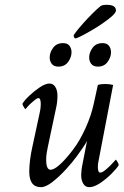

<svg xmlns="http://www.w3.org/2000/svg" viewBox="-20 -772 514 798"><path d="M150.4 5.9Q101.6 5.9 101.6 -58.6Q101.6 -81.1 105 -107.9Q108.4 -134.8 115.2 -165L144.5 -300.8Q148.4 -318.4 148.9 -328.1Q149.4 -337.9 149.4 -339.8Q149.4 -364.3 139.6 -364.3Q135.7 -364.3 129.4 -359.9Q123 -355.5 115.2 -348.6Q102.5 -337.9 94.2 -328.1Q85.9 -318.4 85.9 -318.4Q84 -318.4 78.6 -327.6Q73.2 -336.9 73.2 -340.8Q81.1 -354.5 101.6 -374Q122.1 -393.6 145.5 -409.2Q168.9 -424.8 185.5 -424.8Q201.2 -424.8 210 -410.6Q218.8 -396.5 218.8 -374Q218.8 -347.7 212.9 -322.3L178.7 -161.1Q175.8 -147.5 173.8 -134.3Q171.9 -121.1 171.9 -108.4Q171.9 -66.4 190.4 -66.4Q204.1 -66.4 227.5 -86.9Q251 -107.4 283.2 -149.4Q311.5 -186.5 335.4 -239.3Q359.4 -292 370.1 -342.8L386.7 -418.9Q398.4 -422.9 417 -422.9Q435.5 -422.9 450.2 -418.9L389.6 -103.5Q386.7 -91.8 386.7 -79.1Q386.7 -54.7 396.5 -54.7Q404.3 -54.7 415.5 -63.5Q426.8 -72.3 438 -83.5Q449.2 -94.7 455.1 -101.6L460.9 -108.4Q462.9 -108.4 468.3 -99.1Q473.6 -89.8 473.6 -85.9Q465.8 -72.3 443.8 -50.3Q421.9 -28.3 396.5 -11.2Q371.1 5.9 350.6 5.9Q335 5.9 326.2 -8.3Q317.4 -22.5 317.4 -44.9Q317.4 -52.7 318.8 -65.4Q320.3 -78.1 324.2 -96.7L341.8 -186.5Q336.9 -176.8 327.1 -162.1Q317.4 -147.5 301.8 -126Q282.2 -98.6 253.9 -67.9Q225.6 -37.1 197.8 -15.6Q169.9 5.9 150.4 5.9ZM222.7 -495.1Q204.1 -495.1 195.3 -506.3Q186.5 -517.6 186.5 -533.2Q186.5 -553.7 200.7 -573.2Q214.8 -592.8 242.2 -592.8Q260.7 -592.8 269 -581.5Q277.3 -570.3 277.3 -554.7Q277.3 -534.2 263.2 -514.6Q249 -495.1 222.7 -495.1ZM386.7 -495.1Q368.2 -495.1 359.4 -506.3Q350.6 -517.6 350.6 -533.2Q350.6 -553.7 364.7 -573.2Q378.9 -592.8 406.2 -592.8Q424.8 -592.8 433.1 -581.5Q441.4 -570.3 441.4 -554.7Q441.4 -534.2 427.2 -514.6Q413.1 -495.1 386.7 -495.1ZM293 -612.3Q291 -612.3 288.6 -616.2Q286.1 -620.1 286.1 -624Q286.1 -627 297.9 -642.1Q309.6 -657.2 327.6 -677.2Q345.7 -697.3 364.7 -716.3Q383.8 -735.4 398.4 -747.1Q406.2 -752 423.8 -752Q461.9 -752 461.9 -728.5Q461.9 -719.7 446.3 -705.6Q430.7 -691.4 407.2 -675.3Q383.8 -659.2 359.4 -645Q335 -630.9 316.4 -621.6Q297.9 -612.3 293 -612.3Z"/></svg>

Font: Crimson Text
Style: Italic
Weight: 400
Italic angle: -11°
Designer: Sebastian Kosch
Foundry: Sebastian Kosch
Version: Version 1.100; ttfautohint (v1.8.4)